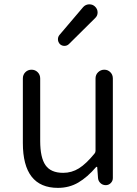

<svg xmlns="http://www.w3.org/2000/svg" viewBox="-20 -866 642 898"><path d="M251 12.7Q86.9 12.7 86.9 -197.3V-499Q86.9 -516.6 98.6 -528.3Q110.4 -540 127.4 -540Q144.5 -540 156.2 -528.3Q168 -516.6 168 -499V-207Q168 -128.9 192.9 -93.3Q217.8 -57.6 275.4 -57.6Q315.4 -57.6 349.1 -78.6Q382.8 -99.6 421.9 -147.5Q426.8 -153.3 426.8 -160.2V-499Q426.8 -516.6 439 -528.3Q451.2 -540 467.8 -540Q484.4 -540 496.1 -528.3Q507.8 -516.6 507.8 -499V-33.2Q507.8 -19.5 498 -9.8Q488.3 0 474.6 0Q460 0 449.7 -9.8Q439.5 -19.5 438.5 -33.2L434.6 -85Q433.6 -85.9 432.1 -85.9Q430.7 -85.9 429.7 -85Q388.7 -37.1 346.2 -12.2Q303.7 12.7 251 12.7ZM302.7 -660.2Q293.9 -651.4 281.2 -651.4Q269.5 -651.4 260.7 -659.2Q251 -668.9 251 -682.6Q251 -693.4 257.8 -702.1L369.1 -833Q379.9 -844.7 395.5 -845.7Q397.5 -845.7 398.4 -845.7Q413.1 -845.7 423.8 -835.9Q436.5 -824.2 436.5 -807.6Q436.5 -792 424.8 -781.2Z"/></svg>

Font: Gen Jyuu Gothic Normal
Style: Regular
Weight: 300
Designer: [Source Han Sans]
Ryoko NISHIZUKA  (kana & ideographs); Paul D. Hunt (Latin, Greek & Cyrillic); Wenlong ZHANG  (bopomofo
Version: Version 1.002.20150607